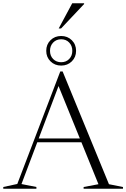

<svg xmlns="http://www.w3.org/2000/svg" viewBox="-28 -1151 770 1171"><path d="M187 -283.5V-306.5H505V-283.5ZM636.5 -27.5 722 -10.5V0H482V-10.5L572.5 -27.5L323 -641H334.5L103 -28.5L194 -10.5V0H-8V-10.5L77.5 -29L339.5 -715H354ZM345 -931.5Q384 -931.5 410 -905.8Q436 -880 436 -841Q436 -802.5 410 -776.8Q384 -751 345 -751Q306 -751 280 -776.8Q254 -802.5 254 -841Q254 -880 280 -905.8Q306 -931.5 345 -931.5ZM345 -771.5Q375 -771.5 394 -791.2Q413 -811 413 -841Q413 -871.5 394 -891.5Q375 -911.5 345 -911.5Q315.5 -911.5 296.2 -891.5Q277 -871.5 277 -841Q277 -810.5 296.2 -791Q315.5 -771.5 345 -771.5ZM330 -977.5 412.5 -1131H485V-1126.5L344.5 -977.5Z"/></svg>

Font: Newsreader 60pt Light
Style: Regular
Weight: 300
Designer: Hugues Gentile
Foundry: Production Type
Version: Version 1.003